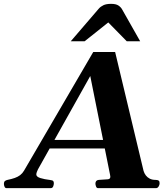

<svg xmlns="http://www.w3.org/2000/svg" viewBox="-79 -979 857 999"><path d="M493.7 -69.3 390.6 -583.5 118.7 -98.1Q116.2 -93.3 113 -85Q109.9 -76.7 109.9 -71.3Q109.9 -59.1 131.1 -52.5Q152.3 -45.9 182.1 -42.5Q194.8 -41 198 -36.9Q201.2 -32.7 201.2 -25.4Q201.2 -17.1 197.5 -8.5Q193.8 0 184.1 0H-44.9Q-52.2 0 -55.4 -7.6Q-58.6 -15.1 -58.6 -21.5Q-58.6 -34.2 -52 -38.1Q-45.4 -42 -40 -43Q-18.6 -47.4 -2.4 -53Q13.7 -58.6 25.6 -67.6Q37.6 -76.7 45.9 -90.8L406.2 -708.5H520L668 -89.8Q671.9 -76.7 679.9 -66.2Q688 -55.7 700.4 -49.3Q712.9 -43 730 -43Q741.7 -43 746.6 -39.3Q751.5 -35.6 751.5 -25.9Q751.5 -16.6 746.1 -8.3Q740.7 0 732.4 0H431.6Q423.8 0 420.7 -8.8Q417.5 -17.6 417.5 -23.4Q417.5 -41.5 435.1 -43Q467.8 -45.4 481.4 -46.1Q495.1 -46.9 495.1 -59.6Q495.1 -62 493.7 -69.3ZM149.4 -206.5 168.9 -251H484.9L494.6 -206.5ZM289.1 -764.2 435.1 -934.1Q444.3 -944.8 459.2 -951.9Q474.1 -959 499 -959Q524.4 -959 537.4 -950.2Q550.3 -941.4 556.6 -929.7L650.4 -764.2H580.6L484.4 -862.3L361.3 -764.2Z"/></svg>

Font: Gelasio
Style: Italic
Weight: 400
Italic angle: -8.5°
Designer: Eben Sorkin
Foundry: Eben Sorkin
Version: Version 1.008